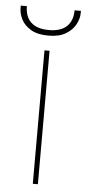

<svg xmlns="http://www.w3.org/2000/svg" viewBox="-88 -724 340 754"><g transform="rotate(5 81.5 -346.5)"><path d="M71 0V-526H91V0ZM81 -585Q38 -585 12 -600.5Q-14 -616 -25.5 -638.5Q-37 -661 -37 -683V-693H-13Q-13 -652 10.5 -629.5Q34 -607 81 -607Q128 -607 151.5 -629.5Q175 -652 175 -693H200V-684Q200 -662 187.5 -639Q175 -616 149 -600.5Q123 -585 81 -585Z"/></g></svg>

Font: DM Sans 9pt Thin
Style: Regular
Weight: 250
Version: Version 4.004;gftools[0.9.30]